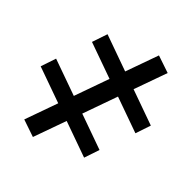

<svg xmlns="http://www.w3.org/2000/svg" viewBox="-162 -889 1055 1057"><g transform="rotate(30 365.0 -360.0)"><path d="M472.5 -419 349 -239.5 531.5 -113.5 479 -34.5 295 -161.5 178 8 88.5 -52 206 -222.5 20.5 -350.5 73 -429.5 260 -300.5 383.5 -480 198 -608 251 -687.5 437.5 -558.5 554.5 -728 644.5 -668 526.5 -497 709 -371 656.5 -292Z"/></g></svg>

Font: Lato SemiBold
Style: Regular
Weight: 600
Designer: Lukasz Dziedzic with Adam Twardoch and Botio Nikoltchev
Foundry: tyPoland Lukasz Dziedzic
Version: Version 2.015; 2015-08-06; http://www.latofonts.com/